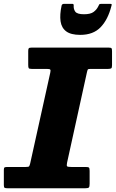

<svg xmlns="http://www.w3.org/2000/svg" viewBox="-46 -1004 617 1024"><path d="M382 -818Q451.5 -818 490.8 -859Q530 -900 548 -971.5Q550.5 -979 549.5 -981.2Q548.5 -983.5 540.5 -983.5H494Q485 -983.5 483 -979.8Q481 -976 477.5 -969Q469.5 -952.5 453 -940.2Q436.5 -928 402 -928Q365.5 -928 355.5 -941.8Q345.5 -955.5 347 -975.5Q347.5 -983.5 339.5 -983.5H296Q284.5 -983.5 282.5 -974Q272 -925.5 277 -890.5Q282 -855.5 307 -836.8Q332 -818 382 -818ZM-25.5 -16.5Q-25.5 -5 -21.5 -2.5Q-17.5 0 -5.5 0H409Q424 0 428 -4.2Q432 -8.5 432 -24V-92.5Q432 -107 428.2 -110.2Q424.5 -113.5 410 -113.5H334Q315.5 -113.5 312 -117Q308.5 -120.5 311.5 -135.5L418 -620Q420.5 -630.5 422.5 -633.5Q424.5 -636.5 438 -636.5H530.5Q543.5 -636.5 547.5 -639.8Q551.5 -643 551.5 -656.5V-730.5Q551.5 -742.5 549 -746.2Q546.5 -750 535 -750H121.5Q110.5 -750 107.5 -746.5Q104.5 -743 104.5 -732V-658Q104.5 -644.5 107.2 -640.5Q110 -636.5 123 -636.5H203Q219 -636.5 222 -632.8Q225 -629 222 -616L115 -132.5Q112 -120.5 109.2 -117Q106.5 -113.5 91.5 -113.5H-6.5Q-17.5 -113.5 -21.5 -111.2Q-25.5 -109 -25.5 -98.5Z"/></svg>

Font: Besley ExtraBold
Style: Italic
Weight: 800
Italic angle: -13°
Designer: Owen Earl
Foundry: indestructible type*
Version: Version 2.001